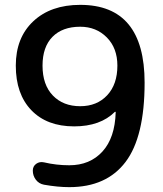

<svg xmlns="http://www.w3.org/2000/svg" viewBox="-20 -760 670 790"><path d="M310 -650Q237 -650 196 -608.5Q155 -567 155 -490Q155 -411 197.5 -367Q240 -323 310 -323Q379 -323 421 -368Q463 -413 463 -490Q463 -562 419.5 -606Q376 -650 310 -650ZM285 -240Q173 -240 109 -306.5Q45 -373 45 -490Q45 -605 117 -672.5Q189 -740 310 -740Q575 -740 575 -420Q575 -197 496.5 -93.5Q418 10 265 10Q218 10 161 0Q140 -4 127.5 -20.5Q115 -37 115 -58Q115 -76 129 -86Q143 -96 161 -92Q212 -80 265 -80Q350 -80 401.5 -136.5Q453 -193 456 -298Q456 -300 455 -300H453Q393 -240 285 -240Z"/></svg>

Font: Rounded Mplus 1c Medium
Style: Regular
Weight: 500
Version: Version 1.059.20150529